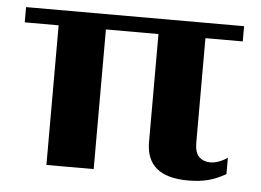

<svg xmlns="http://www.w3.org/2000/svg" viewBox="-42 -551 837 615"><g transform="rotate(5 376.0 -244.0)"><path d="M448 -102V-449H279V0H127V-449H18V-498H719V-449H599V-113Q599 -81 613 -67.5Q627 -54 649 -54Q663 -54 678.5 -60Q694 -66 704 -74V-21Q674 -4 646.5 3Q619 10 583 10Q448 10 448 -102Z"/></g></svg>

Font: Trirong
Style: Bold
Weight: 700
Designer: Katatrad Team
Foundry: CadsonDemak
Version: Version 1.001